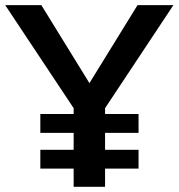

<svg xmlns="http://www.w3.org/2000/svg" viewBox="-22 -717 686 737"><path d="M321.3 -397.9 136.7 -697.3H-2L260.7 -301.8V-279.3H132.8V-207H260.7V-142.1H132.8V-69.8H260.7V0H381.3V-69.8H509.8V-142.1H381.3V-207H509.8V-279.3H381.3V-301.8L643.6 -697.3H505.9Z"/></svg>

Font: Estedad SemiBold
Style: Regular
Weight: 600
Designer: Amin Abedi
Version: Version 7.3